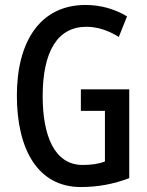

<svg xmlns="http://www.w3.org/2000/svg" viewBox="-20 -744 594 774"><path d="M306 -384V-297H403V-93C377 -83 347 -79 313 -79C200 -79 152 -196 152 -356C152 -538 213 -636 328 -636C372 -636 416 -622 459 -595L492 -678C444 -707 387 -724 325 -724C141 -724 48 -575 48 -359C48 -144 131 10 306 10C374 10 439 -2 501 -26V-384Z"/></svg>

Font: Noto Sans Hebrew ExtraCondensed Medium
Style: Regular
Weight: 500
Width: 2
Designer: Monotype Design Team
Foundry: Monotype Imaging Inc.
Version: Version 2.004